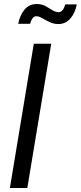

<svg xmlns="http://www.w3.org/2000/svg" viewBox="-20 -948 407 968"><path d="M238.3 -727.5 117.7 0H29.8L150.4 -727.5ZM274.4 -826.7Q251 -826.7 230.2 -836.7Q209.5 -846.7 192.6 -856.4Q175.8 -866.2 163.6 -866.2Q150.9 -866.2 142.8 -854Q134.8 -841.8 131.8 -828.1H71.8Q80.1 -871.1 103.5 -899.4Q127 -927.7 165.5 -927.7Q190.4 -927.7 209.2 -917.5Q228 -907.2 243.9 -897Q259.8 -886.7 275.9 -886.7Q297.9 -886.7 309.1 -925.8H367.2Q358.4 -880.9 334 -853.8Q309.6 -826.7 274.4 -826.7Z"/></svg>

Font: Inter Display
Style: Italic
Weight: 400
Italic angle: -9.39999°
Designer: Rasmus Andersson
Foundry: rsms
Version: Version 4.000;git-a52131595